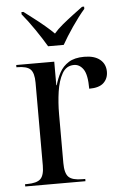

<svg xmlns="http://www.w3.org/2000/svg" viewBox="-54 -805 547 845"><g transform="rotate(-5 219.5 -383.0)"><path d="M23 0V-10H32Q75 -10 91.5 -26Q108 -42 108 -85V-451Q108 -494 92 -510Q76 -526 33 -526H30V-536H198V-432H200Q208 -461 222 -487Q236 -513 262 -529.5Q288 -546 331 -546Q376 -546 400.5 -526Q425 -506 425 -472Q425 -442 405 -423Q385 -404 341 -404Q341 -466 324.5 -490Q308 -514 283 -514Q249 -514 231 -482.5Q213 -451 206 -403Q199 -355 199 -304V-88Q199 -43 215.5 -26.5Q232 -10 276 -10H289V0ZM177 -606Q157 -640 128 -682.5Q99 -725 73 -756V-766H82Q100 -752 124.5 -733.5Q149 -715 172 -695.5Q195 -676 212 -659Q227 -677 250 -696Q273 -715 297.5 -733.5Q322 -752 341 -766H350V-756Q323 -725 294 -682.5Q265 -640 246 -606Z"/></g></svg>

Font: Noto Serif Display SemiCondensed
Style: Regular
Weight: 400
Width: 4
Designer: Monotype Design Team
Foundry: Monotype Imaging Inc.
Version: Version 2.009